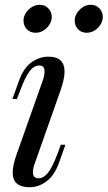

<svg xmlns="http://www.w3.org/2000/svg" viewBox="-20 -763 447 797"><path d="M32.2 0ZM165 -465.8Q165 -491.2 143.6 -491.2Q120.6 -491.2 102.5 -467Q84.5 -442.9 64.5 -389.2L50.3 -352.1H31.7L57.6 -424.8Q78.1 -481.9 111.3 -504.9Q144.5 -527.8 181.6 -527.8Q248 -527.8 248 -465.3Q248 -436 231.4 -388.2L124.5 -85Q116.7 -63.5 116.7 -48.3Q116.7 -22.9 140.6 -22.9Q161.1 -22.9 179.2 -45.7Q197.3 -68.4 218.8 -125L232.4 -162.1H251.5L225.6 -88.9Q206.1 -34.7 173.3 -10.3Q140.6 14.2 102.5 14.2Q32.7 14.2 32.7 -46.9Q32.7 -77.6 50.3 -126L157.7 -429.2Q165 -451.2 165 -465.8ZM145 -743.2Q166 -743.2 180.4 -728.5Q194.8 -713.9 194.8 -692.9Q194.8 -676.8 185.5 -661.4Q176.3 -646 160.9 -636.5Q145.5 -627 127.9 -627Q105.5 -627 91.6 -641.4Q77.6 -655.8 77.6 -678.2Q77.6 -693.4 86.9 -708.5Q96.2 -723.6 111.8 -733.4Q127.4 -743.2 145 -743.2ZM356.9 -743.2Q377.9 -743.2 392.3 -728.5Q406.7 -713.9 406.7 -692.9Q406.7 -676.8 397.5 -661.4Q388.2 -646 372.8 -636.5Q357.4 -627 339.8 -627Q317.9 -627 304 -641.6Q290 -656.2 290 -678.2Q290 -693.4 299.3 -708.5Q308.6 -723.6 324 -733.4Q339.4 -743.2 356.9 -743.2Z"/></svg>

Font: TypoPRO Playfair Display
Style: Italic
Weight: 400
Italic angle: -14°
Designer: Claus Eggers Sørensen
Foundry: Claus Eggers Sørensen
Version: Version 1.004;PS 001.004;hotconv 1.0.70;makeotf.lib2.5.58329